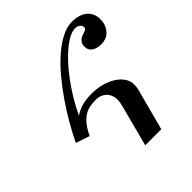

<svg xmlns="http://www.w3.org/2000/svg" viewBox="-176 -756 876 876"><g transform="rotate(-45 262.0 -317.5)"><path d="M143.6 -309.1Q164.1 -323.7 191.2 -331.8Q218.3 -339.8 254.9 -339.8Q289.6 -339.8 320.1 -331.5Q350.6 -323.2 373.5 -308.6Q396.5 -293.9 409.7 -274.4Q422.9 -254.9 422.9 -232.9Q422.9 -228 422.1 -219.2Q421.4 -210.4 420.4 -205.6L365.7 0H262.2L314.5 -199.7Q316.9 -209 318.6 -218Q320.3 -227.1 320.3 -235.8Q320.3 -253.9 314.2 -267.3Q308.1 -280.8 298.1 -289.6Q288.1 -298.3 275.6 -302.5Q263.2 -306.6 250.5 -306.6Q230 -306.6 211.4 -303.2Q192.9 -299.8 175.8 -289.3Q158.7 -278.8 143.1 -259.5Q127.4 -240.2 112.8 -209L45.9 -231.4Q65.9 -273.4 92.5 -319.6Q119.1 -365.7 150.1 -410.6Q181.2 -455.6 215.3 -496.3Q249.5 -537.1 284.9 -567.9Q320.3 -598.6 355.7 -616.9Q391.1 -635.3 423.8 -635.3Q449.2 -635.3 468 -628.9Q486.8 -622.6 499.3 -611.6Q511.7 -600.6 518.1 -585.4Q524.4 -570.3 524.4 -552.2Q524.4 -530.8 517.8 -514.9Q511.2 -499 500.5 -488.3Q489.7 -477.5 476.1 -472.4Q462.4 -467.3 448.2 -467.3Q418.9 -467.3 401.6 -479.2Q384.3 -491.2 384.3 -513.7Q384.3 -527.3 388.9 -535.6Q393.6 -543.9 400.4 -549.1Q407.2 -554.2 415.3 -556.9Q423.3 -559.6 430.2 -562Q437 -564.5 441.7 -567.6Q446.3 -570.8 446.3 -576.7Q446.3 -589.4 436.5 -596.7Q426.8 -604 413.6 -604Q395.5 -604 373.5 -592.5Q351.6 -581.1 327.4 -561Q303.2 -541 278.1 -513.2Q252.9 -485.4 229 -452.6Q205.1 -419.9 183.1 -383.3Q161.1 -346.7 143.6 -309.1Z"/></g></svg>

Font: Arian Grqi
Style: Regular
Weight: 400
Designer: Ruben Hakobyan (Tarumian)
Foundry: Ruben Hakobyan (Tarumian)
Version: Version 1.003